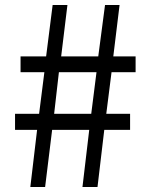

<svg xmlns="http://www.w3.org/2000/svg" viewBox="-20 -746 595 766"><path d="M40 -292V-228H128L101 0H160L188 -228H336L309 0H369L396 -228H499V-292H404L425 -458H521V-521H432L457 -726H399L372 -521H224L249 -726H190L164 -521H62V-458H157L136 -292ZM215 -458H365L344 -292H196Z"/></svg>

Font: Kinto Sans
Style: Regular
Weight: 400
Designer: Authors: Ryoko NISHIZUKA  (kana & ideographs); Paul D. Hunt (Latin, Greek & Cyrillic); Wenlong ZHANG  (bopomofo); Sandol
Foundry: Adobe Systems Incorporated, ookami Inc.
Version: Version 0.001